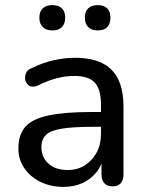

<svg xmlns="http://www.w3.org/2000/svg" viewBox="-20 -722 573 751"><path d="M228 9Q178 9 137.5 -11Q97 -31 74.5 -65Q52 -99 52 -141Q52 -195 79 -226Q106 -257 170 -270.5Q234 -284 342 -284H375V-313Q375 -372 351 -398.5Q327 -425 270 -425Q237 -425 202 -416Q167 -407 129 -388Q118 -383 109 -383Q106 -383 99 -384.5Q92 -386 85.5 -395.5Q79 -405 78.5 -411Q78 -417 78 -418Q78 -429 83.5 -439.5Q89 -450 103 -455Q147 -477 190.5 -486.5Q234 -496 272 -496Q337 -496 379 -475.5Q421 -455 442 -412.5Q463 -370 463 -304V-40Q463 -17 452 -5Q441 7 420 7Q400 7 388.5 -5Q377 -17 377 -40V-82Q369 -63 356 -47Q334 -20 301.5 -5.5Q269 9 228 9ZM223 -219Q178 -212 160 -194.5Q142 -177 142 -146Q142 -107 169.5 -82Q197 -57 245 -57Q283 -57 312 -75.5Q341 -94 358 -125.5Q375 -157 375 -198V-226H344Q267 -226 223 -219ZM362 -603Q338 -603 325 -616Q312 -629 312 -653Q312 -677 325 -689.5Q338 -702 362 -702Q386 -702 399 -689.5Q412 -677 412 -653Q412 -629 399.5 -616Q387 -603 362 -603ZM185 -603Q161 -603 147.5 -616Q134 -629 134 -653Q134 -677 147.5 -689.5Q161 -702 185 -702Q209 -702 222 -689.5Q235 -677 235 -653Q235 -629 222 -616Q209 -603 185 -603Z"/></svg>

Font: Nunito Medium
Style: Regular
Weight: 500
Designer: Vernon Adams
Foundry: Vernon Adams
Version: Version 3.602